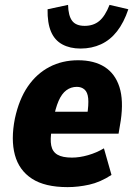

<svg xmlns="http://www.w3.org/2000/svg" viewBox="-20 -756 548 787"><path d="M257 11Q164 11 111 -23.5Q58 -58 41 -121Q24 -184 41 -270Q58 -349 94 -401.5Q130 -454 182.5 -481.5Q235 -509 300 -509Q366 -509 409 -481.5Q452 -454 469.5 -399.5Q487 -345 475 -262L466 -208H172L186 -298H353L337 -282Q344 -328 341.5 -353Q339 -378 326.5 -389Q314 -400 295 -400Q271 -400 252 -386Q233 -372 220 -342Q207 -312 198 -263L192 -225Q185 -185 190 -159.5Q195 -134 215.5 -122Q236 -110 275 -110Q306 -110 341 -120Q376 -130 406 -148L437 -39Q391 -9 345.5 1Q300 11 257 11ZM310 -557Q267 -557 235.5 -574Q204 -591 189 -626.5Q174 -662 175 -718L259 -736Q260 -692 275.5 -671Q291 -650 327 -650Q363 -650 387 -670Q411 -690 429 -736L506 -718Q488 -664 460 -628Q432 -592 394 -574.5Q356 -557 310 -557Z"/></svg>

Font: Nunito Sans 10pt Condensed Black
Style: Italic
Weight: 900
Width: 3
Italic angle: -9°
Designer: Vernon Adams
Foundry: Vernon Adams
Version: Version 3.101;gftools[0.9.27]